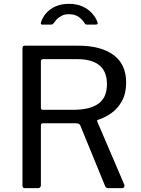

<svg xmlns="http://www.w3.org/2000/svg" viewBox="-20 -980 736 1000"><path d="M627 -19Q630 -12 626.5 -6Q623 0 616 0H543Q532 0 527 -12L398 -327Q393 -338 374 -338H205Q198 -338 195.5 -335Q193 -332 193 -327V-16Q193 0 176 0H111Q103 0 100 -3.5Q97 -7 97 -13V-728Q97 -742 109 -742H388Q506 -742 571.5 -693.5Q637 -645 637 -550Q637 -493 615 -453.5Q593 -414 559.5 -390.5Q526 -367 491 -356Q483 -355 487 -346L627 -19ZM360 -408Q448 -408 492.5 -440Q537 -472 537 -541Q537 -608 497.5 -640Q458 -672 383 -672H207Q193 -672 193 -661V-421Q193 -408 202 -408H360ZM479 -852H432Q428 -852 425.5 -853.5Q423 -855 420 -860Q411 -876 391 -891Q371 -906 339 -906Q317 -906 301.5 -898Q286 -890 276.5 -880Q267 -870 261 -861Q257 -856 254.5 -854Q252 -852 245 -852H199Q194 -852 193 -855.5Q192 -859 193 -862Q201 -889 220 -911Q239 -933 269 -946.5Q299 -960 339 -960Q380 -960 410.5 -946Q441 -932 460.5 -909.5Q480 -887 488 -864Q492 -852 479 -852Z"/></svg>

Font: Libre Franklin
Style: Regular
Weight: 400
Designer: Pablo Impallari, Rodrigo Fuenzalida, Nhung Nguyen
Foundry: Impallari Type
Version: Version 3.000